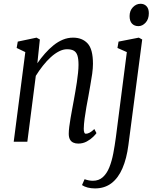

<svg xmlns="http://www.w3.org/2000/svg" viewBox="-20 -770 836 1043"><path d="M183 -426.5Q202.5 -454.5 224.5 -479.5Q246.5 -504.5 270.8 -524Q295 -543.5 321.5 -554.5Q348 -565.5 377 -565.5Q426.5 -565.5 455.8 -534.2Q485 -503 485 -423.5Q485 -400 480.8 -369Q476.5 -338 470.5 -305.8Q464.5 -273.5 460 -246Q455 -219.5 449.2 -187.8Q443.5 -156 439.5 -125.2Q435.5 -94.5 435 -70.5Q435 -57.5 437.8 -50.5Q440.5 -43.5 446.5 -43.5Q456 -43.5 467.2 -49.5Q478.5 -55.5 492.5 -69L504 -47Q500.5 -41 486.5 -27Q472.5 -13 451.5 -1.5Q430.5 10 405 10Q389.5 10 377.8 4.5Q366 -1 359.8 -12.8Q353.5 -24.5 353.5 -43.5Q353.5 -59.5 356.2 -81.2Q359 -103 363.2 -127.8Q367.5 -152.5 372 -177Q376.5 -201.5 380.5 -223Q384.5 -245 389 -270.8Q393.5 -296.5 397.5 -323.2Q401.5 -350 404 -374.5Q406.5 -399 406.5 -417.5Q406.5 -450.5 400.5 -468.8Q394.5 -487 380.8 -494.8Q367 -502.5 344 -502.5Q323 -502.5 300.5 -491Q278 -479.5 256 -459.5Q234 -439.5 213.2 -413.2Q192.5 -387 174.5 -358L128.5 0H54.5L117.5 -487L70.5 -509.5L76.5 -544L178.5 -565.5L196.5 -555.5ZM677.5 18Q668 91.5 645.2 144.2Q622.5 197 585.5 225.2Q548.5 253.5 496 253.5Q474.5 253.5 456.2 248.8Q438 244 425.5 235.5L439.5 203.5Q452 208 463.2 210Q474.5 212 484.5 212Q517 212 538.8 192.2Q560.5 172.5 574 138.8Q587.5 105 595.5 62.8Q603.5 20.5 609.5 -24.5L669 -487L618 -509.5L624 -544L734 -565.5L752.5 -555.5ZM732 -628Q710 -628 697 -641.8Q684 -655.5 684 -682.5Q684 -712 702 -730.8Q720 -749.5 743.5 -749.5Q763.5 -749.5 776 -736.2Q788.5 -723 788.5 -698Q788.5 -666 771 -647Q753.5 -628 732 -628Z"/></svg>

Font: Merriweather 24pt SemiCondensed Light
Style: Italic
Weight: 300
Width: 4
Italic angle: -7.8°
Designer: Eben Sorkin
Foundry: Eben Sorkin
Version: Version 2.101